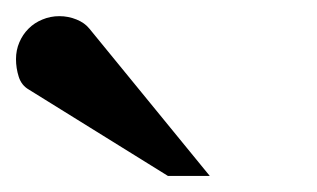

<svg xmlns="http://www.w3.org/2000/svg" viewBox="-20 -759 396 240"><path d="M242.2 -539.1 91.8 -723.1Q85.9 -730.5 75.7 -734.6Q65.4 -738.8 54.2 -738.8Q43 -738.8 33 -734.6Q22.9 -730.5 15.6 -723.1Q8.3 -715.8 4.2 -706.1Q0 -696.3 0 -685.1Q0 -673.8 3.4 -663.1Q6.8 -652.3 16.1 -647L189.9 -539.1Z"/></svg>

Font: Galatia SIL
Style: Bold
Weight: 700
Designer: Development by SIL's NRSI team
Version: Version 2.1